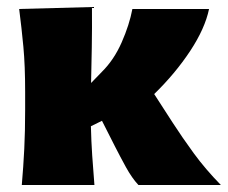

<svg xmlns="http://www.w3.org/2000/svg" viewBox="-20 -526 648 546"><path d="M42 0Q46.5 -52.5 49 -102.2Q51.5 -152 51.5 -214.5V-264.5Q51.5 -339.5 46.5 -392.8Q41.5 -446 34.5 -500.5L241.5 -506Q242 -445 241 -390.2Q240 -335.5 239 -290L269.5 -321.5Q304 -355.5 326 -405.5Q348 -455.5 356.5 -500.5H574.5Q563 -445 520.8 -381Q478.5 -317 418.5 -258.5L471.5 -176.5Q498 -135.5 531 -90.2Q564 -45 608 0H373.5Q355 -20 338.2 -50.5Q321.5 -81 307 -109.5L270 -182.5L238.5 -167Q239.5 -124.5 242.2 -84Q245 -43.5 248.5 0Z"/></svg>

Font: Commissioner Flair ExtraBold
Style: Regular
Weight: 800
Designer: Kostas Bartsokas
Foundry: Kostas Bartsokas
Version: Version 1.000; ttfautohint (v1.8.3)